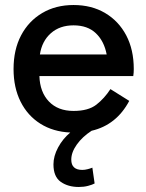

<svg xmlns="http://www.w3.org/2000/svg" viewBox="-20 -518 583 765"><path d="M260 10Q192 7 141 -25Q90 -57 62 -113Q34 -169 34 -243Q34 -320 64 -377Q94 -434 148 -466Q202 -498 273 -498Q345 -498 399 -466Q453 -434 483 -377Q513 -320 513 -243Q513 -236 512.5 -228.5Q512 -221 511 -215H137Q139 -151 175 -113.5Q211 -76 273 -76Q332 -76 364 -101Q396 -126 420 -163L495 -116Q444 -20 345 3Q308 27 286 58Q264 89 264 118Q264 159 308 159Q318 159 329.5 156Q341 153 348 150L357 213Q348 218 331 222.5Q314 227 294 227Q251 227 222 206.5Q193 186 193 137Q193 104 211.5 69.5Q230 35 260 10ZM139 -301H405Q395 -354 362 -385.5Q329 -417 273 -417Q218 -417 182.5 -385.5Q147 -354 139 -301Z"/></svg>

Font: Gabarito
Style: Regular
Weight: 400
Designer: Leandro Assis / Alvaro Franca / Felipe Casaprima
Foundry: Naipe Foundry
Version: Version 1.000